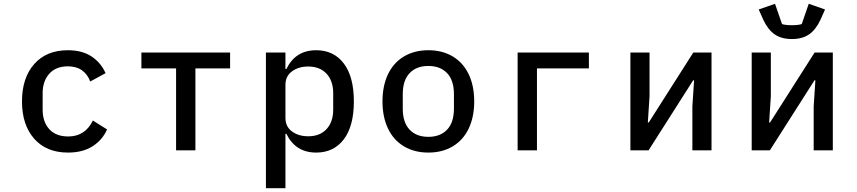

<svg xmlns="http://www.w3.org/2000/svg" viewBox="-20 -793 4520 1013"><path d="M96 -258Q96 -382 160.5 -455Q225 -528 338 -528Q413 -528 462.5 -495.5Q512 -463 537 -407L456 -363Q442 -401 412.5 -422Q383 -443 338 -443Q275 -443 240 -404Q205 -365 205 -301V-215Q205 -150 240 -111.5Q275 -73 340 -73Q429 -73 470 -157L545 -110Q520 -54 468 -21Q416 12 339 12Q225 12 160.5 -61Q96 -134 96 -258Z M909 -432H726V-516H1194V-432H1011V0H909Z M1383 -516H1486V-429H1491Q1539 -528 1648 -528Q1741 -528 1794 -458Q1847 -388 1847 -258Q1847 -128 1794 -58Q1741 12 1648 12Q1539 12 1491 -87H1486V200H1383ZM1606 -74Q1668 -74 1703 -112Q1738 -150 1738 -215V-301Q1738 -366 1703 -404Q1668 -442 1606 -442Q1555 -442 1520.5 -416.5Q1486 -391 1486 -345V-171Q1486 -125 1520.5 -99.5Q1555 -74 1606 -74Z M1998 -258Q1998 -340 2027 -401Q2056 -462 2111 -495Q2166 -528 2240 -528Q2314 -528 2369 -495Q2424 -462 2453 -401Q2482 -340 2482 -258Q2482 -176 2453 -115Q2424 -54 2369 -21Q2314 12 2240 12Q2166 12 2111 -21Q2056 -54 2027 -115Q1998 -176 1998 -258ZM2240 -71Q2303 -71 2339 -109Q2375 -147 2375 -220V-296Q2375 -369 2339 -407Q2303 -445 2240 -445Q2177 -445 2141 -407Q2105 -369 2105 -296V-220Q2105 -147 2141 -109Q2177 -71 2240 -71Z M2711 -516H3087V-432H2813V0H2711Z M3306 -516H3407V-285L3398 -147H3403L3638 -516H3734V0H3633V-231L3642 -369H3637L3402 0H3306Z M3946 -516H4047V-285L4038 -147H4043L4278 -516H4374V0H4273V-231L4282 -369H4277L4042 0H3946ZM4008 -687 3983 -743 4069 -773 4106 -666Q4124 -660 4158 -660Q4192 -660 4210 -666L4247 -773L4333 -743L4308 -687Q4284 -636 4248.5 -611.5Q4213 -587 4158 -587Q4103 -587 4067.5 -611.5Q4032 -636 4008 -687Z"/></svg>

Font: Writer Medium
Style: Regular
Weight: 500
Monospace: yes
Designer: Mike Abbink, Paul van der Laan, Pieter van Rosmalen
Foundry: Bold Monday
Version: Version 2.001 2020